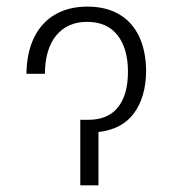

<svg xmlns="http://www.w3.org/2000/svg" viewBox="-20 -558 519 578"><path d="M243.2 -538.1Q298.3 -538.1 337.9 -515.4Q377.4 -492.7 398.4 -449Q419.4 -405.3 419.9 -343.8Q418.9 -265.1 383.1 -216.8Q347.2 -168.5 276.4 -160.6V0H221.7V-197.3H245.1Q305.2 -197.3 335.2 -235.1Q365.2 -272.9 365.2 -341.8Q365.2 -412.1 333.7 -452.1Q302.2 -492.2 242.2 -492.2Q183.1 -492.2 149.4 -451.4Q115.7 -410.6 115.2 -335.9H59.6Q60.5 -400.9 83.3 -446.3Q106 -491.7 147 -514.9Q188 -538.1 243.2 -538.1Z"/></svg>

Font: Pretendard JP ExtraLight
Style: Regular
Weight: 200
Designer: Base glyphs from Inter by Rasmus Andersson; Hangeul glyphs from Noto Sans CJK(Source Han Sans) by Jang Soo-young and Kan
Foundry: Kil Hyung-jin
Version: Version 1.309